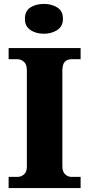

<svg xmlns="http://www.w3.org/2000/svg" viewBox="-20 -959 455 979"><path d="M24 0V-57H70Q87 -57 102 -69.5Q117 -82 117 -109V-600Q117 -631 102 -644Q87 -657 70 -657H24V-714H391V-657H344Q323 -657 310.5 -644Q298 -631 298 -599V-111Q298 -84 312 -70.5Q326 -57 344 -57H391V0ZM204 -787Q163 -787 135 -806Q107 -825 107 -863Q107 -903 135 -921Q163 -939 204 -939Q243 -939 272 -921Q301 -903 301 -863Q301 -825 272 -806Q243 -787 204 -787Z"/></svg>

Font: Noto Serif Georgian ExtraBold
Style: Regular
Weight: 800
Designer: Monotype Design Team, Akaki Razmadze
Foundry: Google LLC
Version: Version 2.003; ttfautohint (v1.8.4.7-5d5b)